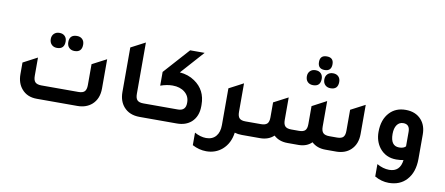

<svg xmlns="http://www.w3.org/2000/svg" viewBox="-81 -1136 3859 1665"><g transform="rotate(10 1848.5 -303.0)"><path d="M361.8 -464.8Q332 -464.8 314 -483.4Q295.9 -502 295.9 -532.2Q295.9 -561 314 -579.1Q332 -597.2 361.8 -597.2Q391.6 -597.2 409.2 -579.6Q426.8 -562 426.8 -532.2Q426.8 -464.8 361.8 -464.8ZM516.1 -464.8Q486.3 -464.8 468.3 -482.9Q450.2 -501 450.2 -532.2Q450.2 -597.2 516.1 -597.2Q545.9 -597.2 563.5 -579.6Q581.1 -562 581.1 -532.2Q581.1 -464.8 516.1 -464.8ZM266.1 0Q181.2 0 132.8 -57.1Q89.8 -106.9 89.8 -186V-288.1L214.8 -354V-193.8Q214.8 -153.8 231.4 -137.5Q248 -121.1 286.1 -121.1H611.8Q649.9 -121.1 666 -137.9Q682.1 -154.8 682.1 -193.8V-377.9L808.1 -443.8V-186Q808.1 -95.2 751 -43.9Q701.2 0 623 0Z M1171.9 0Q1081.1 0 1030.8 -58.1Q987.8 -107.9 987.8 -187V-579.1L1113.8 -645V-192.9Q1113.8 -153.8 1129.9 -137.5Q1146 -121.1 1184.1 -121.1H1273.9V0Z M1448.7 -440.9Q1523.9 -435.1 1580.6 -396Q1682.6 -327.1 1682.6 -196.8V-184.1Q1682.6 -94.2 1626.5 -43Q1577.6 0 1499.5 0H1213.9V-121.1H1486.8Q1556.6 -121.1 1556.6 -189.9V-195.8Q1556.6 -250 1515.1 -283.9Q1473.6 -317.9 1406.7 -317.9Q1356.9 -317.9 1300.8 -297.9V-418.9L1503.4 -645H1630.9Z M2083 -121.1H2173.3V0H2071.3Q2037.1 0 2008.3 -8.8Q1995.1 87.4 1931.2 143.1Q1873 192.9 1792 192.9Q1729 192.9 1668.9 161.1V50.8Q1720.7 79.6 1771 80.1Q1826.2 80.1 1856.7 44.4Q1887.2 8.8 1887.2 -54.2V-377.9L1969.2 -420.9L2012.2 -443.8V-442.9L2013.2 -443.8V-192.9Q2013.2 -153.8 2029.1 -137.5Q2044.9 -121.1 2083 -121.1Z M2681.2 -679.2Q2621.1 -679.2 2621.1 -740.2Q2621.1 -799.3 2681.2 -798.8Q2740.2 -798.8 2740.2 -740.2Q2740.2 -679.2 2681.2 -679.2ZM2605 -532.2Q2575.2 -532.2 2557.1 -550Q2539.1 -567.9 2539.1 -599.1Q2539.1 -627.9 2557.1 -646Q2575.2 -664.1 2605 -664.1Q2634.8 -664.1 2652.3 -646.5Q2669.9 -628.9 2669.9 -599.1Q2669.9 -532.2 2605 -532.2ZM2759.3 -532.2Q2729.5 -532.2 2711.2 -550Q2692.9 -567.9 2692.9 -599.1Q2692.9 -627.9 2710.9 -646Q2729 -664.1 2759.3 -664.1Q2789.1 -664.1 2806.6 -646.5Q2824.2 -628.9 2824.2 -599.1Q2824.2 -532.2 2759.3 -532.2ZM2113.3 0V-121.1H2219.2Q2257.3 -121.1 2273.7 -137.5Q2290 -153.8 2290 -192.9V-325.2L2416 -391.1V-192.9Q2416 -153.8 2432.1 -137.5Q2448.2 -121.1 2485.8 -121.1H2554.2Q2592.3 -121.1 2608.2 -137.5Q2624 -153.8 2624 -192.9V-351.1L2750 -418V-192.9Q2750 -153.8 2766.6 -137.5Q2783.2 -121.1 2821.3 -121.1H2889.2Q2927.2 -121.1 2943.1 -137.5Q2959 -153.8 2959 -192.9V-377.9L3085 -443.8V-187Q3085 -98.1 3031.2 -46.9Q2984.4 -2 2907.2 0H2808.1Q2733.9 0 2687 -43.9Q2644 -1 2573.2 0H2474.1Q2399.9 0 2353 -43.9Q2306.2 0 2231.9 0Z M3490.7 -28.8Q3460 -22.9 3426.8 -22.9Q3335 -22.9 3279.8 -91.8Q3234.9 -149.9 3234.9 -231.9Q3234.9 -341.8 3294.9 -404.8Q3348.1 -460.9 3434.6 -460.9Q3523.4 -460.9 3573.7 -403.8Q3616.7 -355 3616.7 -275.9V-62Q3616.7 56.2 3554.7 124Q3496.6 188 3397 188Q3334 188 3273.9 153.8V44.9Q3328.1 75.7 3381.8 76.2Q3478.5 76.2 3490.7 -28.8ZM3491.7 -277.8Q3491.7 -343.8 3434.6 -344.2Q3398.4 -344.2 3378.2 -315.2Q3357.9 -286.1 3357.9 -235.8Q3357.9 -129.9 3433.6 -129.9Q3473.6 -129.9 3491.7 -149.9Z"/></g></svg>

Font: Tajawal
Style: Bold
Weight: 700
Designer: Boutros Fonts
Foundry: Created by Boutros International 2017
Version: Version 1.700